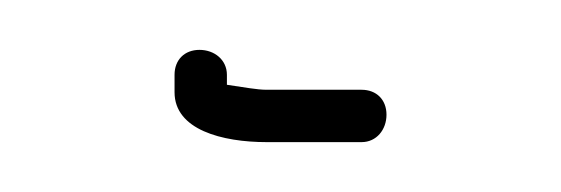

<svg xmlns="http://www.w3.org/2000/svg" viewBox="-20 -78 225 77"><path d="M50 -48V-41C50 -26 69 -21 87 -21H125C131 -21 135 -26 135 -32C135 -38 131 -42 125 -42H87C83 -42 78 -43 71 -44V-48C71 -54 66 -58 60 -58C54 -58 50 -54 50 -48Z"/></svg>

Font: Electronic
Style: Thn
Weight: 100
Version: Version 1.011